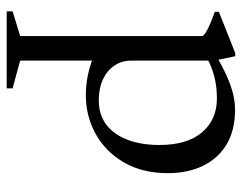

<svg xmlns="http://www.w3.org/2000/svg" viewBox="-96 -390 738 586"><g transform="rotate(90 273.0 -97.0)"><path d="M422.5 -214.5Q422.5 -299.5 383.8 -344.8Q345 -390 280.5 -390Q251.5 -390 225.5 -384.8Q199.5 -379.5 176.2 -369.2Q153 -359 133 -342.5L132 -375Q160.5 -394.5 186.2 -407.8Q212 -421 234.8 -429.5Q257.5 -438 277.5 -441.8Q297.5 -445.5 314 -445.5Q377.5 -445.5 420.8 -419.5Q464 -393.5 486.2 -347.2Q508.5 -301 508.5 -240Q508.5 -163 476 -106.8Q443.5 -50.5 389.2 -20.2Q335 10 270 10Q245 10 221.2 6Q197.5 2 172.5 -6.2Q147.5 -14.5 120 -28.5H165V210.5L249.5 233.5V251.5H14.5V233.5L90 210.5V-347Q83.5 -354 73.2 -359.5Q63 -365 48.8 -371Q34.5 -377 16 -383.5V-396L142 -446H151.5L165 -382.5V-128Q165 -100 180 -77.5Q195 -55 222.2 -42.2Q249.5 -29.5 286.5 -29.5Q329.5 -29.5 359.8 -52Q390 -74.5 406.2 -116.2Q422.5 -158 422.5 -214.5Z"/></g></svg>

Font: Newsreader 24pt
Style: Regular
Weight: 400
Designer: Hugues Gentile
Foundry: Production Type
Version: Version 1.003